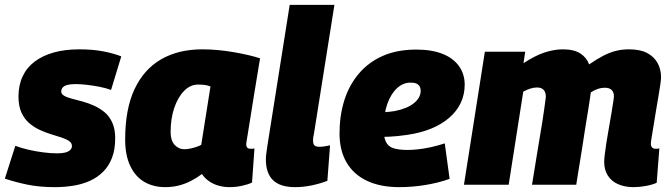

<svg xmlns="http://www.w3.org/2000/svg" viewBox="-43 -760 2761 790"><path d="M-23 -25 20 -160Q44 -151 74 -144Q104 -137 135.5 -133Q167 -129 192 -129Q213 -129 226 -132.5Q239 -136 246 -143Q253 -150 253 -159Q253 -172 241 -180Q229 -188 209 -194.5Q189 -201 166 -208Q143 -215 119.5 -226Q96 -237 76.5 -254Q57 -271 45 -297.5Q33 -324 33 -363Q33 -409 50 -445.5Q67 -482 99.5 -506.5Q132 -531 178 -544Q224 -557 284 -557Q337 -557 380 -549Q423 -541 456 -528L414 -390Q392 -398 366 -403Q340 -408 314.5 -411Q289 -414 268 -414Q247 -414 234 -410.5Q221 -407 215 -400Q209 -393 209 -383Q209 -373 221 -366Q233 -359 252.5 -354Q272 -349 296 -342.5Q320 -336 343.5 -325.5Q367 -315 387 -298.5Q407 -282 419 -255.5Q431 -229 431 -191Q431 -145 418 -111Q405 -77 381.5 -53.5Q358 -30 327 -16Q296 -2 259 4Q222 10 183 10Q120 10 71 0Q22 -10 -23 -25Z M902 10Q878 10 856.5 4Q835 -2 817 -14.5Q799 -27 788 -44Q767 -28 742.5 -15.5Q718 -3 692 3.5Q666 10 637 10Q588 10 551 -11.5Q514 -33 493 -77Q472 -121 472 -186Q472 -311 510.5 -393Q549 -475 620 -516Q691 -557 790 -557Q821 -557 853.5 -554Q886 -551 918 -545.5Q950 -540 978 -533.5Q1006 -527 1027 -520Q1012 -430 1002 -368Q992 -306 986 -268Q980 -230 976.5 -209Q973 -188 971.5 -178.5Q970 -169 970 -167Q970 -158 974 -153Q978 -148 987 -148Q991 -148 995.5 -148Q1000 -148 1004 -149L994 -9Q978 -1 952.5 4.5Q927 10 902 10ZM785 -164 823 -404Q812 -409 799 -410.5Q786 -412 772 -412Q740 -412 714.5 -386Q689 -360 674 -316Q659 -272 659 -216Q659 -182 675.5 -164Q692 -146 715 -146Q727 -146 739 -148.5Q751 -151 763.5 -155Q776 -159 785 -164Z M1149 -740H1333L1248 -205Q1246 -198 1245.5 -192Q1245 -186 1245 -180Q1245 -173 1247.5 -167Q1250 -161 1256 -158.5Q1262 -156 1271 -156Q1280 -156 1290.5 -157.5Q1301 -159 1315 -162L1304 -16Q1276 -5 1241 2.5Q1206 10 1171 10Q1110 10 1080.5 -18.5Q1051 -47 1051 -104Q1051 -116 1053 -130.5Q1055 -145 1057 -159Z M1503 -299Q1519 -297 1540.5 -298.5Q1562 -300 1581 -303Q1632 -313 1659.5 -335Q1687 -357 1688 -385Q1688 -403 1678 -411.5Q1668 -420 1648 -420Q1617 -421 1591.5 -398Q1566 -375 1551 -333.5Q1536 -292 1536 -234Q1535 -197 1544.5 -177Q1554 -157 1576 -150Q1598 -143 1635 -143Q1652 -143 1676 -145.5Q1700 -148 1728 -154Q1756 -160 1787 -170L1807 -24Q1759 -7 1705.5 1.5Q1652 10 1600 10Q1522 10 1467 -16Q1412 -42 1383 -91.5Q1354 -141 1354 -211Q1354 -284 1373.5 -346.5Q1393 -409 1433 -456.5Q1473 -504 1532 -530Q1591 -556 1670 -556Q1733 -556 1777.5 -538.5Q1822 -521 1845.5 -488Q1869 -455 1869 -412Q1869 -331 1806 -276Q1743 -221 1632 -205Q1592 -199 1558 -197.5Q1524 -196 1492 -200Z M2564 10Q2528 10 2500.5 -2Q2473 -14 2458 -37.5Q2443 -61 2443 -94Q2443 -104 2445.5 -125.5Q2448 -147 2452.5 -175.5Q2457 -204 2462.5 -234.5Q2468 -265 2472.5 -292.5Q2477 -320 2480 -339Q2483 -358 2483 -364Q2483 -380 2474 -389.5Q2465 -399 2445 -399Q2431 -399 2417.5 -394.5Q2404 -390 2388 -380Q2387 -376 2386 -366Q2385 -356 2384 -352Q2381 -330 2377 -306.5Q2373 -283 2369 -258Q2365 -233 2361 -207.5Q2357 -182 2353 -155.5Q2349 -129 2344.5 -102.5Q2340 -76 2336 -50.5Q2332 -25 2328 0H2146Q2151 -31 2156.5 -64.5Q2162 -98 2167.5 -132Q2173 -166 2178.5 -198.5Q2184 -231 2188.5 -259Q2193 -287 2196 -309.5Q2199 -332 2201 -346Q2203 -360 2203 -363Q2203 -374 2199 -382.5Q2195 -391 2187 -395.5Q2179 -400 2166 -400Q2153 -400 2139 -395.5Q2125 -391 2110 -383L2050 0H1866L1952 -547H2118L2111 -500Q2158 -531 2197.5 -544Q2237 -557 2273 -557Q2319 -557 2345 -540Q2371 -523 2381 -495Q2413 -517 2439 -530.5Q2465 -544 2490.5 -550.5Q2516 -557 2545 -557Q2591 -557 2619.5 -542Q2648 -527 2662.5 -501Q2677 -475 2677 -442Q2677 -434 2674 -412.5Q2671 -391 2666 -362.5Q2661 -334 2656 -303.5Q2651 -273 2646.5 -245Q2642 -217 2638.5 -196.5Q2635 -176 2635 -168Q2635 -159 2640 -153.5Q2645 -148 2653 -148Q2657 -148 2661.5 -148Q2666 -148 2670 -150L2659 -8Q2642 0 2615 5Q2588 10 2564 10Z"/></svg>

Font: Georama ExtraCondensed Thin ExtraBold
Style: Italic
Weight: 800
Italic angle: -9°
Version: Version 1.001